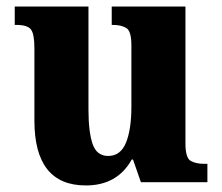

<svg xmlns="http://www.w3.org/2000/svg" viewBox="-20 -556 678 586"><path d="M242 10Q338 10 382 -69H386L410 0H613V-56H603Q578 -56 562 -65Q546 -74 546 -118V-536H321V-480H324Q350 -480 365.5 -470.5Q381 -461 381 -418V-230Q381 -161 364.5 -120.5Q348 -80 310 -80Q275 -80 262.5 -117Q250 -154 250 -222V-536H25V-480H29Q64 -480 74.5 -466Q85 -452 85 -409V-188Q85 10 242 10Z"/></svg>

Font: Noto Serif SemiCondensed Extra
Style: Regular
Weight: 800
Width: 4
Designer: Monotype Design Team
Foundry: Monotype Imaging Inc.
Version: Version 1.002